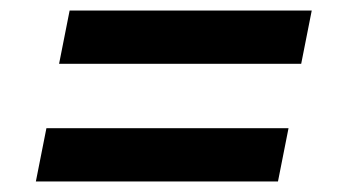

<svg xmlns="http://www.w3.org/2000/svg" viewBox="-20 -488 640 364"><path d="M92 -367 112 -468H571L551 -367ZM48 -144 68 -245H527L507 -144Z"/></svg>

Font: IBM Plex Sans SmBld
Style: Italic
Weight: 600
Italic angle: -11°
Designer: Mike Abbink, Paul van der Laan, Pieter van Rosmalen
Foundry: Bold Monday
Version: Version 3.005